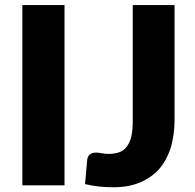

<svg xmlns="http://www.w3.org/2000/svg" viewBox="-20 -749 789 776"><path d="M240.7 -728.5V0H70.3V-728.5ZM685.5 -728.5V-264.2Q685.5 -205.1 670.4 -152.8Q653.8 -101.1 624.5 -67.4Q594.7 -32.7 546.9 -12.2Q502 7.8 437.5 7.8Q409.2 7.8 381.3 4.9Q356 2.4 323.7 -4.9L332.5 -103.5Q334 -116.7 342.8 -124.5Q351.1 -132.3 368.7 -132.3Q376 -132.3 389.6 -129.9Q402.3 -127 419.4 -127Q442.9 -127 462.4 -133.8Q481 -140.6 492.7 -156.7Q505.4 -174.3 510.7 -197.3Q516.6 -223.1 516.6 -260.7V-728.5Z"/></svg>

Font: Lato-ExtraBold
Style: Regular
Weight: 500
Designer: Lukasz Dziedzic with Adam Twardoch and Botio Nikoltchev
Foundry: tyPoland Lukasz Dziedzic
Version: ""